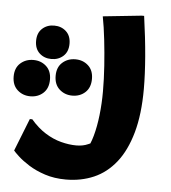

<svg xmlns="http://www.w3.org/2000/svg" viewBox="-122 -526 744 834"><g transform="rotate(5 250.5 -109.0)"><path d="M28 12Q58 47.3 92 68.7Q125.9 90.1 161.2 99.3Q196.5 108.5 227.8 108.5Q257.2 108.5 279.1 98.5Q300.9 88.5 314.6 84.6L272.3 124.6Q289.1 100.4 300.3 59.8Q311.6 19.2 317.4 -31.5Q323.2 -82.2 323.2 -135.2Q323.2 -189 319.2 -246.9Q315.2 -304.7 308.9 -360Q302.6 -415.2 294 -460.2L462 -477.8H472.8Q486.2 -382.8 492.7 -303.4Q499.2 -224 499.2 -162Q499.2 -50.6 476.6 29.5Q454 109.7 413.4 160.9Q372.7 212.1 317.3 236.1Q261.9 260 195.6 260Q145.3 260 104.2 246.5Q63.2 233 33.1 213.9Q3.1 194.8 -15.2 177.8Q-33.4 160.9 -38.8 154L17.2 12ZM87.6 -256Q56.5 -256 35.6 -275.2Q14.7 -294.4 14.7 -328.9Q14.7 -363.4 35.6 -382.6Q56.5 -401.8 87.6 -401.8Q118.6 -401.8 139.6 -382.6Q160.5 -363.4 160.5 -328.9Q160.5 -294.4 139.6 -275.2Q118.6 -256 87.6 -256ZM191.7 -105.5Q158.9 -105.5 135.7 -126.4Q112.5 -147.4 112.5 -185.1Q112.5 -222.7 135.7 -243.3Q158.9 -263.9 192 -263.9Q225.2 -263.9 248 -243.3Q270.9 -222.7 270.9 -185.1Q270.9 -147.4 248.2 -126.4Q225.4 -105.5 191.7 -105.5ZM10.3 -86.7Q-22.5 -86.7 -45.7 -107.6Q-68.9 -128.6 -68.9 -166.3Q-68.9 -203.9 -45.7 -224.5Q-22.5 -245.1 10.6 -245.1Q43.8 -245.1 66.6 -224.5Q89.5 -203.9 89.5 -166.3Q89.5 -128.6 66.8 -107.6Q44 -86.7 10.3 -86.7Z"/></g></svg>

Font: Kufam
Style: Italic
Weight: 400
Italic angle: -11°
Designer: Artur Schmal
Foundry: Original Type
Version: Version 1.301; ttfautohint (v1.8.3)